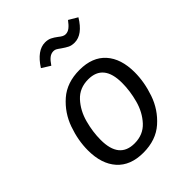

<svg xmlns="http://www.w3.org/2000/svg" viewBox="-220 -887 1017 1017"><g transform="rotate(-45 288.0 -379.0)"><path d="M54 -205Q54 -279 81 -355.5Q108 -432 168.5 -485Q229 -538 324 -538Q420 -538 471 -481Q522 -424 522 -322Q522 -249 495.5 -172Q469 -95 408.5 -41.5Q348 12 253 12Q157 12 105.5 -45.5Q54 -103 54 -205ZM435 -330Q435 -470 321 -470Q256 -470 215.5 -426Q175 -382 158 -319Q141 -256 141 -196Q141 -56 255 -56Q320 -56 360.5 -100Q401 -144 418 -207Q435 -270 435 -330ZM336 -687Q321 -698 313.5 -702Q306 -706 297 -706Q279 -706 264.5 -694.5Q250 -683 234 -659L186 -689Q238 -770 298 -770Q319 -770 334.5 -762.5Q350 -755 367 -742Q379 -732 388 -727.5Q397 -723 406 -723Q422 -723 436.5 -734Q451 -745 468 -768L517 -739Q468 -658 408 -658Q386 -658 371 -665.5Q356 -673 336 -687Z"/></g></svg>

Font: Fira Sans TEST Book
Style: Italic
Weight: 350
Italic angle: -8°
Designer: Carrois Corporate & Edenspiekermann AG
Foundry: Carrois Corporate GbR & Edenspiekermann AG
Version: Version 4.201